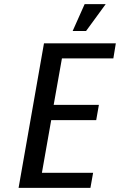

<svg xmlns="http://www.w3.org/2000/svg" viewBox="-20 -910 581 930"><path d="M70 0 193 -700H541L529 -627H280L240 -402H459L446 -328H228L183 -73H431L418 0ZM332 -760 390 -890H492L397 -760Z"/></svg>

Font: Cuprum Medium
Style: Italic
Weight: 500
Italic angle: -10°
Version: Version 3.000